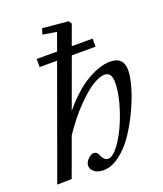

<svg xmlns="http://www.w3.org/2000/svg" viewBox="-137 -815 777 915"><g transform="rotate(-20 251.0 -357.0)"><path d="M-1.5 0 199.7 -555.2H111.3V-596.2H214.8L246.6 -684.6L176.3 -695.8L185.5 -725.1L315.9 -712.9L326.2 -697.8L289.1 -596.2H395V-555.2H274.4L183.6 -306.6Q252 -388.7 317.6 -426.8Q383.3 -464.8 435.1 -464.8Q502.9 -464.8 502.9 -397Q502.9 -366.7 489 -316.7Q475.1 -266.6 449 -210.2Q422.9 -153.8 390.1 -104Q357.4 -54.2 314.7 -21.5Q272 11.2 230 11.2Q199.7 11.2 183.6 -2.7Q167.5 -16.6 167.5 -33.2Q167.5 -50.3 182.9 -66.2Q198.2 -82 212.4 -82Q230 -82 237.8 -60.1Q241.7 -48.8 250.2 -40.8Q258.8 -32.7 269 -32.7Q297.4 -32.7 334.5 -89.1Q371.6 -145.5 397.9 -224.9Q424.3 -304.2 424.3 -365.2Q424.3 -415.5 388.7 -415.5Q365.7 -415.5 330.6 -395Q295.4 -374.5 244.6 -323Q193.8 -271.5 144 -197.8L72.3 -1.5Z"/></g></svg>

Font: Elstob 6pt
Style: Italic
Weight: 400
Italic angle: -20°
Designer: Peter S. Baker
Version: Version 1.015